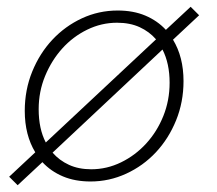

<svg xmlns="http://www.w3.org/2000/svg" viewBox="-20 -523 640 566"><path d="M247 12Q201 12 165.5 -3Q130 -18 105 -45L32 23L7 -2L84 -74Q53 -125 53 -196Q53 -258 75 -312Q97 -366 134.5 -406Q172 -446 221.5 -469Q271 -492 327 -492Q373 -492 408.5 -477Q444 -462 469 -435L542 -503L567 -478L490 -406Q521 -355 521 -284Q521 -222 499 -168Q477 -114 439.5 -74Q402 -34 352 -11Q302 12 247 12ZM94 -201Q94 -143 115 -103L440 -407Q420 -430 391.5 -443Q363 -456 325 -456Q279 -456 237 -435.5Q195 -415 163.5 -380Q132 -345 113 -299Q94 -253 94 -201ZM249 -24Q295 -24 337 -44.5Q379 -65 411 -100Q443 -135 461.5 -181Q480 -227 480 -279Q480 -336 459 -377L135 -73Q155 -50 183.5 -37Q212 -24 249 -24Z"/></svg>

Font: Source Code Pro Light
Style: Italic
Weight: 300
Italic angle: -11°
Monospace: yes
Designer: Paul D. Hunt, Teo Tuominen
Foundry: Adobe Systems Incorporated
Version: Version 1.050;PS 1.000;hotconv 16.6.51;makeotf.lib2.5.65220